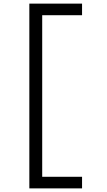

<svg xmlns="http://www.w3.org/2000/svg" viewBox="-20 -855 590 1060"><path d="M142 185V-835H433V-771H213V121H433V185Z"/></svg>

Font: Lode Term
Style: Regular
Weight: 400
Monospace: yes
Designer: Belleve Invis
Foundry: Belleve Invis
Version: Version 29.2.0